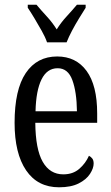

<svg xmlns="http://www.w3.org/2000/svg" viewBox="-20 -786 471 816"><path d="M231 10Q140 10 91 -62Q42 -134 42 -264Q42 -405 89.5 -475.5Q137 -546 223 -546Q303 -546 348 -484.5Q393 -423 393 -304V-264H130Q131 -152 161.5 -98.5Q192 -45 249 -45Q290 -45 317 -68.5Q344 -92 358 -124Q366 -120 372 -112.5Q378 -105 378 -91Q378 -71 362.5 -47Q347 -23 314.5 -6.5Q282 10 231 10ZM307 -313Q306 -395 287.5 -445.5Q269 -496 225 -496Q180 -496 156.5 -448.5Q133 -401 131 -313ZM180 -606Q172 -629 157 -655.5Q142 -682 126.5 -708Q111 -734 98 -753V-766H135Q156 -741 179.5 -715.5Q203 -690 221 -661Q239 -690 262.5 -715.5Q286 -741 307 -766H344V-753Q332 -734 316 -708Q300 -682 286 -655.5Q272 -629 263 -606Z"/></svg>

Font: Noto Serif Bengali ExtraCondensed
Style: Regular
Weight: 400
Width: 2
Designer: Juan Bruce, Universal Thirst, Indian Type Foundry and the Monotype Design Team.
Foundry: Monotype Imaging Inc.
Version: Version 2.003; ttfautohint (v1.8.4.7-5d5b)